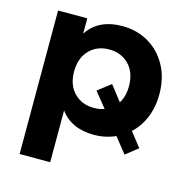

<svg xmlns="http://www.w3.org/2000/svg" viewBox="-108 -649 920 946"><g transform="rotate(15 351.5 -176.0)"><path d="M580 -59 637 14 575 63 513 -15Q462 8 403 8Q288 8 231 -70V194H75V-538H224V-460Q280 -546 403 -546Q476 -546 535.5 -511.5Q595 -477 629.5 -414Q664 -351 664 -268Q664 -203 642 -149.5Q620 -96 580 -59ZM422 -129 360 -206 426 -257 486 -180Q509 -215 509 -268Q509 -337 470 -377.5Q431 -418 369 -418Q307 -418 268 -377.5Q229 -337 229 -268Q229 -200 268 -160Q307 -120 369 -120Q398 -120 422 -129Z"/></g></svg>

Font: Montserrat Alternates
Style: Bold
Weight: 700
Designer: Julieta Ulanovsky
Foundry: Julieta Ulanovsky
Version: Version 7.200